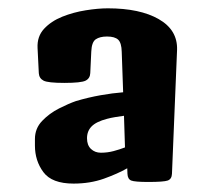

<svg xmlns="http://www.w3.org/2000/svg" viewBox="-20 -767 507 459"><path d="M155.8 -328.1Q104 -328.1 83.7 -355.5Q63.5 -382.8 63.5 -418.9V-434.6Q63.5 -460 80.8 -478Q98.1 -496.1 121.3 -507.8Q144.5 -519.5 161.6 -525.4Q191.4 -534.2 220.2 -539.3Q249 -544.4 274.4 -546.4L271 -643.1Q270.5 -664.6 262.5 -672.1Q254.4 -679.7 235.8 -679.7Q218.8 -679.7 209 -673.1Q199.2 -666.5 198.2 -643.6L195.8 -592.3Q195.3 -579.6 184.6 -574.2Q173.8 -568.8 133.8 -568.8Q94.7 -568.8 84.2 -574.2Q73.7 -579.6 72.8 -591.8L69.8 -652.3Q68.4 -679.7 85.2 -698Q102.1 -716.3 128.9 -727.1Q155.8 -737.8 185.1 -742.4Q214.4 -747.1 237.8 -747.1Q314.5 -747.1 359.6 -721.2Q404.8 -695.3 403.3 -647.9L391.1 -351.6Q390.6 -338.9 380.9 -335.4Q371.1 -332 334.5 -332Q302.2 -332 293.7 -335.4Q285.2 -338.9 284.7 -351.6L284.2 -364.7Q261.2 -351.6 228.3 -339.8Q195.3 -328.1 155.8 -328.1ZM188 -436.5Q188 -419.9 197.5 -410.9Q207 -401.9 221.2 -401.9Q236.8 -401.9 251.5 -405.8Q266.1 -409.7 278.8 -414.6L276.4 -490.2Q266.1 -488.8 255.6 -487.1Q245.1 -485.4 235.8 -482.9Q210 -476.1 199 -464.8Q188 -453.6 188 -436.5Z"/></svg>

Font: Denk One
Style: Regular
Weight: 400
Designer: Irina Smirnova, Eben Sorkin
Foundry: Sorkin Type Co.f
Version: Version 1.004; ttfautohint (v1.8.4.7-5d5b);gftools[0.9.23]